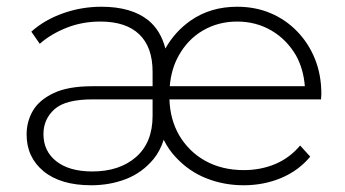

<svg xmlns="http://www.w3.org/2000/svg" viewBox="-20 -546 1023 570"><path d="M251 4Q160 4 109.5 -37.5Q59 -79 59 -147Q59 -185 77.5 -217Q96 -249 139 -269.5Q182 -290 254 -290H433V-333Q433 -406 393.5 -444Q354 -482 278 -482Q224 -482 177.5 -463.5Q131 -445 98 -416L73 -452Q112 -487 167 -506.5Q222 -526 281 -526Q370 -526 420 -486Q457 -456 471 -402Q499 -452 546 -485Q605 -526 684 -526Q738 -526 783 -507Q828 -488 862 -453Q896 -418 915 -371Q934 -324 934 -267Q934 -262 933.5 -258.5Q933 -255 933 -251H483Q485 -192 511 -146Q540 -96 589.5 -68.5Q639 -41 704 -41Q754 -41 797 -59Q840 -77 871 -114L901 -81Q866 -39 814.5 -17.5Q763 4 703 4Q645 4 593 -16.5Q541 -37 502 -79Q481 -101 466 -131Q455 -97 436 -74Q402 -33 354 -14.5Q306 4 251 4ZM885 -290Q881 -341 859 -381Q831 -429 785.5 -455.5Q740 -482 684 -482Q628 -482 582.5 -455.5Q537 -429 510 -380Q488 -340 484 -290ZM433 -251H255Q174 -251 141.5 -221.5Q109 -192 109 -148Q109 -97 147.5 -67Q186 -37 254 -37Q335 -37 384 -80Q433 -123 433 -202Z"/></svg>

Font: Montserrat Z Light
Style: Regular
Weight: 300
Designer: Julieta Ulanovsky
Foundry: Julieta Ulanovsky
Version: Version 8.000